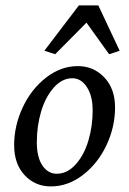

<svg xmlns="http://www.w3.org/2000/svg" viewBox="-20 -667 467 695"><path d="M413.1 -483.4 375 -470.7 293 -585 179.7 -470.7 140.6 -483.4 265.6 -647.5H335.9ZM164.1 7.8Q106.9 7.8 69.1 -33Q31.2 -73.7 31.2 -141.6Q31.2 -211.4 61.8 -277.3Q92.3 -343.3 146 -385.5Q199.7 -427.7 261.7 -427.7Q318.8 -427.7 357.7 -386.7Q396.5 -345.7 396.5 -278.3Q396.5 -208 365.7 -142.1Q335 -76.2 280.8 -34.2Q226.6 7.8 164.1 7.8ZM185.5 -38.1Q223.6 -38.1 253.9 -71.8Q284.2 -105.5 299.8 -157.5Q315.4 -209.5 315.4 -267.6Q315.4 -319.8 294.4 -351.8Q273.4 -383.8 242.2 -383.8Q204.6 -383.8 174.6 -349.9Q144.5 -315.9 128.9 -263.4Q113.3 -210.9 113.3 -152.3Q113.3 -97.7 133.5 -67.9Q153.8 -38.1 185.5 -38.1Z"/></svg>

Font: Crimson Pro
Style: Italic
Weight: 400
Italic angle: -12°
Designer: Jacques Le Bailly
Foundry: Baron von Fonthausen
Version: Version 1.003